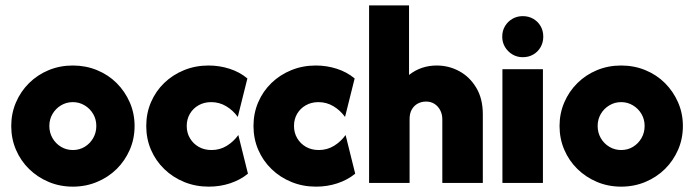

<svg xmlns="http://www.w3.org/2000/svg" viewBox="-20 -687 2606 721"><path d="M253.5 13.9Q204.9 13.9 162.8 -3.8Q120.8 -21.5 89.2 -52.4Q57.6 -83.3 39.9 -124.7Q22.2 -166 22.2 -213.9Q22.2 -261.1 39.9 -302.4Q57.6 -343.8 89.2 -375Q120.8 -406.2 162.8 -423.6Q204.9 -441 253.5 -441Q302.1 -441 344.4 -423.6Q386.8 -406.2 418.1 -375Q449.3 -343.8 467.4 -302.4Q485.4 -261.1 485.4 -213.9Q485.4 -166 467.4 -124.7Q449.3 -83.3 418.1 -52.4Q386.8 -21.5 344.4 -3.8Q302.1 13.9 253.5 13.9ZM253.5 -123.6Q278.5 -123.6 298.3 -135.8Q318.1 -147.9 329.9 -168.4Q341.7 -188.9 341.7 -213.9Q341.7 -238.9 329.9 -259Q318.1 -279.2 297.9 -291.3Q277.8 -303.5 253.5 -303.5Q229.2 -303.5 209 -291.3Q188.9 -279.2 177.1 -259Q165.3 -238.9 165.3 -213.9Q165.3 -188.9 177.1 -168.4Q188.9 -147.9 209 -135.8Q229.2 -123.6 253.5 -123.6Z M763.9 13.9Q714.6 13.9 671.9 -3.5Q629.2 -20.8 596.9 -52.1Q564.6 -83.3 546.9 -124.7Q529.2 -166 529.2 -213.9Q529.2 -261.8 546.9 -303.1Q564.6 -344.4 596.5 -375.3Q628.5 -406.2 671.2 -423.6Q713.9 -441 763.2 -441Q804.2 -441 842 -428.8Q879.9 -416.7 909 -392.4L872.9 -247.9Q854.9 -272.9 829.2 -288.2Q803.5 -303.5 772.9 -303.5Q746.5 -303.5 725.7 -291.7Q704.9 -279.9 693.1 -259.7Q681.2 -239.6 681.2 -213.9Q681.2 -188.2 693.4 -167.7Q705.6 -147.2 726.4 -135.4Q747.2 -123.6 774.3 -123.6Q805.6 -123.6 831.2 -139.2Q856.9 -154.9 875 -179.9L911.1 -34.7Q881.9 -11.1 844.1 1.4Q806.2 13.9 763.9 13.9Z M1166.7 13.9Q1117.4 13.9 1074.7 -3.5Q1031.9 -20.8 999.7 -52.1Q967.4 -83.3 949.7 -124.7Q931.9 -166 931.9 -213.9Q931.9 -261.8 949.7 -303.1Q967.4 -344.4 999.3 -375.3Q1031.2 -406.2 1074 -423.6Q1116.7 -441 1166 -441Q1206.9 -441 1244.8 -428.8Q1282.6 -416.7 1311.8 -392.4L1275.7 -247.9Q1257.6 -272.9 1231.9 -288.2Q1206.2 -303.5 1175.7 -303.5Q1149.3 -303.5 1128.5 -291.7Q1107.6 -279.9 1095.8 -259.7Q1084 -239.6 1084 -213.9Q1084 -188.2 1096.2 -167.7Q1108.3 -147.2 1129.2 -135.4Q1150 -123.6 1177.1 -123.6Q1208.3 -123.6 1234 -139.2Q1259.7 -154.9 1277.8 -179.9L1313.9 -34.7Q1284.7 -11.1 1246.9 1.4Q1209 13.9 1166.7 13.9Z M1366 0V-666.7H1516V-405.6Q1538.9 -423.6 1564.9 -432.3Q1591 -441 1620.1 -441Q1665.3 -441 1704.5 -419.8Q1743.8 -398.6 1768.4 -357.6Q1793.1 -316.7 1793.1 -257.6V0H1641V-238.9Q1641 -257.6 1633.3 -272.6Q1625.7 -287.5 1612.2 -296.5Q1598.6 -305.6 1579.9 -305.6Q1563.2 -305.6 1549.3 -298.3Q1535.4 -291 1526.7 -276.4Q1518.1 -261.8 1518.1 -239.6V0Z M1866.7 0V-427.1H2018.8V0ZM1943.1 -472.2Q1921.5 -472.2 1904.2 -482.6Q1886.8 -493.1 1876.4 -510.4Q1866 -527.8 1866 -549.3Q1866 -571.5 1876.4 -588.9Q1886.8 -606.2 1904.2 -616.3Q1921.5 -626.4 1943.1 -626.4Q1965.3 -626.4 1982.6 -616.3Q2000 -606.2 2010.1 -588.9Q2020.1 -571.5 2020.1 -549.3Q2020.1 -527.8 2010.1 -510.1Q2000 -492.4 1982.6 -482.3Q1965.3 -472.2 1943.1 -472.2Z M2312.5 13.9Q2263.9 13.9 2221.9 -3.8Q2179.9 -21.5 2148.3 -52.4Q2116.7 -83.3 2099 -124.7Q2081.2 -166 2081.2 -213.9Q2081.2 -261.1 2099 -302.4Q2116.7 -343.8 2148.3 -375Q2179.9 -406.2 2221.9 -423.6Q2263.9 -441 2312.5 -441Q2361.1 -441 2403.5 -423.6Q2445.8 -406.2 2477.1 -375Q2508.3 -343.8 2526.4 -302.4Q2544.4 -261.1 2544.4 -213.9Q2544.4 -166 2526.4 -124.7Q2508.3 -83.3 2477.1 -52.4Q2445.8 -21.5 2403.5 -3.8Q2361.1 13.9 2312.5 13.9ZM2312.5 -123.6Q2337.5 -123.6 2357.3 -135.8Q2377.1 -147.9 2388.9 -168.4Q2400.7 -188.9 2400.7 -213.9Q2400.7 -238.9 2388.9 -259Q2377.1 -279.2 2356.9 -291.3Q2336.8 -303.5 2312.5 -303.5Q2288.2 -303.5 2268.1 -291.3Q2247.9 -279.2 2236.1 -259Q2224.3 -238.9 2224.3 -213.9Q2224.3 -188.9 2236.1 -168.4Q2247.9 -147.9 2268.1 -135.8Q2288.2 -123.6 2312.5 -123.6Z"/></svg>

Font: Afacad Flux ExtraBold
Style: Regular
Weight: 800
Designer: Kristian Moeller
Foundry: Dicotype
Version: Version 1.100